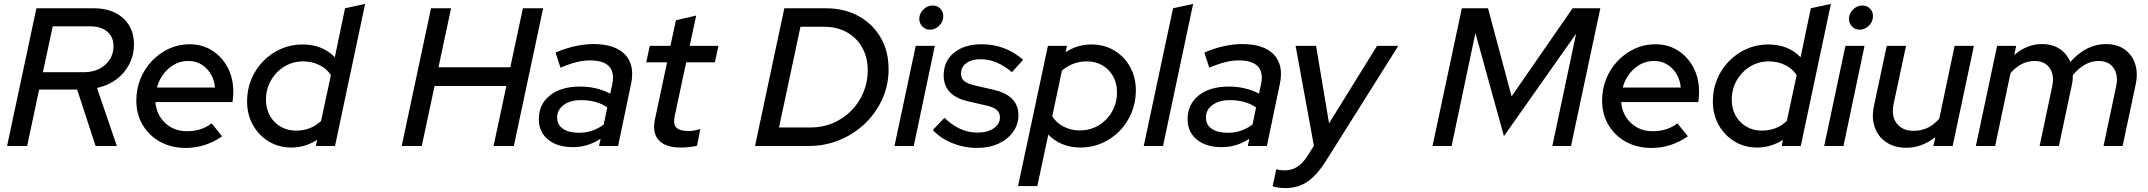

<svg xmlns="http://www.w3.org/2000/svg" viewBox="-20 -742 10920 976"><path d="M16 0 165 -700H456Q550 -700 605.5 -650Q661 -600 661 -517Q661 -462 637 -415.5Q613 -369 571 -338Q529 -307 473 -295L574 0H466L372 -287H179L118 0ZM198 -375H407Q472 -375 514.5 -412.5Q557 -450 557 -508Q557 -554 525.5 -581Q494 -608 439 -608H248Z M924 10Q851 10 794.5 -21Q738 -52 705.5 -106.5Q673 -161 673 -231Q673 -290 694 -341.5Q715 -393 752.5 -432.5Q790 -472 839 -494.5Q888 -517 944 -517Q1008 -517 1058 -485.5Q1108 -454 1137 -399.5Q1166 -345 1166 -275Q1166 -265 1165 -252.5Q1164 -240 1162 -223H770Q775 -159 819.5 -117Q864 -75 930 -75Q1004 -75 1056 -115L1109 -49Q1024 10 924 10ZM778 -297H1073Q1067 -356 1029.5 -394Q992 -432 937 -432Q881 -432 837.5 -394Q794 -356 778 -297Z M1461 8Q1397 8 1346 -23Q1295 -54 1265.5 -107Q1236 -160 1236 -227Q1236 -287 1257.5 -339Q1279 -391 1318 -431Q1357 -471 1408 -493.5Q1459 -516 1518 -516Q1619 -516 1682 -451L1734 -700L1836 -722L1683 0H1586L1592 -31Q1531 8 1461 8ZM1485 -78Q1560 -78 1612 -127L1662 -360Q1642 -392 1604 -411Q1566 -430 1521 -430Q1469 -430 1426 -404Q1383 -378 1357.5 -333.5Q1332 -289 1332 -235Q1332 -190 1351.5 -154.5Q1371 -119 1406 -98.5Q1441 -78 1485 -78Z M2022 0 2171 -700H2273L2209 -400H2574L2638 -700H2741L2592 0H2489L2554 -305H2189L2124 0Z M2892 6Q2813 6 2766 -32.5Q2719 -71 2719 -136Q2719 -212 2775.5 -257Q2832 -302 2929 -302Q3013 -302 3082 -266L3092 -312Q3118 -435 2978 -435Q2947 -435 2912 -426.5Q2877 -418 2829 -398L2804 -475Q2859 -498 2906.5 -508Q2954 -518 2997 -518Q3107 -518 3157.5 -464.5Q3208 -411 3188 -316L3122 0H3025L3033 -37Q2969 6 2892 6ZM2923 -67Q2993 -67 3049 -109L3067 -196Q3014 -233 2933 -233Q2879 -233 2845.5 -208.5Q2812 -184 2812 -144Q2812 -108 2841.5 -87.5Q2871 -67 2923 -67Z M3441 8Q3363 8 3329 -29Q3295 -66 3309 -134L3371 -425H3265L3283 -509H3388L3416 -639L3519 -663L3486 -509H3632L3614 -425H3468L3410 -153Q3401 -112 3417.5 -94Q3434 -76 3480 -76Q3495 -76 3508.5 -78.5Q3522 -81 3540 -86L3523 -1Q3506 3 3483.5 5.5Q3461 8 3441 8Z M3818 0 3967 -700H4177Q4272 -700 4344 -660.5Q4416 -621 4456.5 -551.5Q4497 -482 4497 -390Q4497 -310 4465.5 -239.5Q4434 -169 4378 -115Q4322 -61 4248.5 -30.5Q4175 0 4091 0ZM3940 -94H4102Q4162 -94 4214.5 -116.5Q4267 -139 4306.5 -178.5Q4346 -218 4368.5 -271Q4391 -324 4391 -384Q4391 -450 4363 -500Q4335 -550 4285 -578Q4235 -606 4168 -606H4049Z M4707 -591Q4684 -591 4668.5 -607.5Q4653 -624 4653 -646Q4653 -673 4673.5 -693.5Q4694 -714 4721 -714Q4744 -714 4759.5 -698.5Q4775 -683 4775 -660Q4775 -632 4754.5 -611.5Q4734 -591 4707 -591ZM4527 0 4635 -509H4732L4625 0Z M4948 10Q4882 10 4821 -14.5Q4760 -39 4722 -81L4781 -143Q4858 -68 4949 -68Q4999 -68 5031 -89.5Q5063 -111 5063 -145Q5063 -169 5046.5 -183.5Q5030 -198 4992 -206L4905 -226Q4777 -254 4777 -359Q4777 -431 4829.5 -474Q4882 -517 4970 -517Q5090 -517 5181 -438L5124 -375Q5047 -441 4964 -441Q4919 -441 4892 -421Q4865 -401 4865 -368Q4865 -344 4881.5 -330Q4898 -316 4938 -307L5025 -287Q5157 -259 5157 -156Q5157 -109 5129.5 -71Q5102 -33 5055 -11.5Q5008 10 4948 10Z M5155 204 5307 -509H5404L5397 -477Q5457 -516 5528 -516Q5593 -516 5644 -485.5Q5695 -455 5724.5 -402Q5754 -349 5754 -282Q5754 -222 5732 -169Q5710 -116 5671.5 -76.5Q5633 -37 5582 -14.5Q5531 8 5472 8Q5423 8 5381 -9Q5339 -26 5309 -58L5253 204ZM5469 -79Q5522 -79 5565 -105Q5608 -131 5633 -175Q5658 -219 5658 -273Q5658 -319 5638.5 -354Q5619 -389 5584.5 -409.5Q5550 -430 5505 -430Q5433 -430 5378 -383L5329 -151Q5349 -118 5386.5 -98.5Q5424 -79 5469 -79Z M5794 0 5943 -700 6045 -722 5892 0Z M6190 6Q6111 6 6064 -32.5Q6017 -71 6017 -136Q6017 -212 6073.5 -257Q6130 -302 6227 -302Q6311 -302 6380 -266L6390 -312Q6416 -435 6276 -435Q6245 -435 6210 -426.5Q6175 -418 6127 -398L6102 -475Q6157 -498 6204.5 -508Q6252 -518 6295 -518Q6405 -518 6455.5 -464.5Q6506 -411 6486 -316L6420 0H6323L6331 -37Q6267 6 6190 6ZM6221 -67Q6291 -67 6347 -109L6365 -196Q6312 -233 6231 -233Q6177 -233 6143.5 -208.5Q6110 -184 6110 -144Q6110 -108 6139.5 -87.5Q6169 -67 6221 -67Z M6514 214Q6479 214 6449 205L6468 118Q6485 124 6513 124Q6579 124 6624 54L6659 -1L6566 -509H6670L6736 -115L6980 -509H7088L6719 78Q6673 150 6625.5 182Q6578 214 6514 214Z M7262 0 7411 -700H7544L7664 -252L7974 -700H8115L7966 0H7871L7992 -571L7625 -50L7480 -574L7359 0Z M8375 10Q8302 10 8245.5 -21Q8189 -52 8156.5 -106.5Q8124 -161 8124 -231Q8124 -290 8145 -341.5Q8166 -393 8203.5 -432.5Q8241 -472 8290 -494.5Q8339 -517 8395 -517Q8459 -517 8509 -485.5Q8559 -454 8588 -399.5Q8617 -345 8617 -275Q8617 -265 8616 -252.5Q8615 -240 8613 -223H8221Q8226 -159 8270.5 -117Q8315 -75 8381 -75Q8455 -75 8507 -115L8560 -49Q8475 10 8375 10ZM8229 -297H8524Q8518 -356 8480.5 -394Q8443 -432 8388 -432Q8332 -432 8288.5 -394Q8245 -356 8229 -297Z M8912 8Q8848 8 8797 -23Q8746 -54 8716.5 -107Q8687 -160 8687 -227Q8687 -287 8708.5 -339Q8730 -391 8769 -431Q8808 -471 8859 -493.5Q8910 -516 8969 -516Q9070 -516 9133 -451L9185 -700L9287 -722L9134 0H9037L9043 -31Q8982 8 8912 8ZM8936 -78Q9011 -78 9063 -127L9113 -360Q9093 -392 9055 -411Q9017 -430 8972 -430Q8920 -430 8877 -404Q8834 -378 8808.5 -333.5Q8783 -289 8783 -235Q8783 -190 8802.5 -154.5Q8822 -119 8857 -98.5Q8892 -78 8936 -78Z M9433 -591Q9410 -591 9394.5 -607.5Q9379 -624 9379 -646Q9379 -673 9399.5 -693.5Q9420 -714 9447 -714Q9470 -714 9485.5 -698.5Q9501 -683 9501 -660Q9501 -632 9480.5 -611.5Q9460 -591 9433 -591ZM9253 0 9361 -509H9458L9351 0Z M9671 9Q9610 9 9568.5 -19Q9527 -47 9510 -95Q9493 -143 9506 -204L9571 -509H9669L9606 -214Q9593 -153 9621.5 -115Q9650 -77 9708 -77Q9785 -77 9838 -139L9916 -509H10014L9906 0H9808L9818 -45Q9785 -19 9748.5 -5Q9712 9 9671 9Z M10024 0 10132 -509H10229L10219 -462Q10283 -518 10361 -518Q10413 -518 10450 -493.5Q10487 -469 10504 -427Q10585 -518 10685 -518Q10742 -518 10780 -491Q10818 -464 10833.5 -417.5Q10849 -371 10836 -311L10770 0H10673L10737 -303Q10749 -360 10724.5 -396Q10700 -432 10647 -432Q10577 -432 10517 -360Q10517 -348 10516 -336Q10515 -324 10512 -311L10446 0H10348L10411 -298Q10425 -358 10400 -395Q10375 -432 10322 -432Q10254 -432 10200 -370L10122 0Z"/></svg>

Font: Red Hat Display Medium
Style: Italic
Weight: 500
Italic angle: -12°
Designer: Pentagram, MCKL
Foundry: Pentagram, MCKL
Version: Version 1.023; ttfautohint (v1.8.3)